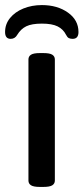

<svg xmlns="http://www.w3.org/2000/svg" viewBox="-25 -734 329 756"><path d="M132 2Q107 2 97 -4.5Q87 -11 87 -23V-500Q87 -512 97 -518.5Q107 -525 132 -525H146Q171 -525 181 -518.5Q191 -512 191 -500V-23Q191 -11 181 -4.5Q171 2 146 2ZM140 -714Q201 -714 242.5 -684.5Q284 -655 284 -608Q284 -581 261 -581Q252 -581 246 -584Q240 -587 235 -597Q224 -619 202 -630Q180 -641 140 -641Q100 -641 78.5 -630.5Q57 -620 43 -597Q34 -581 17 -581Q-5 -581 -5 -608Q-5 -639 14.5 -663Q34 -687 67 -700.5Q100 -714 140 -714Z"/></svg>

Font: Asap Semi Expanded Medium
Style: Regular
Weight: 500
Width: 6
Designer: Pablo Cosgaya
Foundry: Omnibus-Type
Version: Version 3.001; ttfautohint (v1.8.4.7-5d5b)